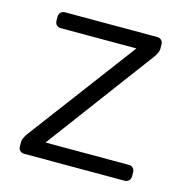

<svg xmlns="http://www.w3.org/2000/svg" viewBox="-83 -599 657 678"><g transform="rotate(15 245.0 -260.0)"><path d="M452 -36V-22Q452 -12 446 -6Q440 0 430 0H64Q54 0 48 -6Q42 -12 42 -22V-39Q42 -50 56 -70L350 -462H74Q64 -462 58 -468Q52 -474 52 -484V-498Q52 -508 58 -514Q64 -520 74 -520H410Q420 -520 426 -514Q432 -508 432 -498V-481Q432 -470 418 -450L126 -58H430Q440 -58 446 -52Q452 -46 452 -36Z"/></g></svg>

Font: Hezaedrus Light
Style: Regular
Weight: 300
Designer: Hubert & Fischer
Foundry: Hubert & Fischer
Version: Version 1.10;September 3, 2019;FontCreator 11.5.0.2425 64-bi